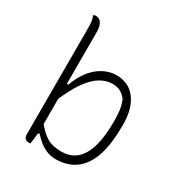

<svg xmlns="http://www.w3.org/2000/svg" viewBox="-178 -879 956 1015"><g transform="rotate(30 300.0 -371.5)"><path d="M150 5Q149 5 147 5Q145 5 143.5 5Q142 5 140 5Q132 5 125 2Q118 -1 114 -8Q110 -15 110 -28Q110 -107 110 -186.5Q110 -266 110 -345.5Q110 -425 110 -504.5Q110 -584 110 -663Q110 -698 108 -714Q106 -730 99 -750Q101 -751 103 -751.5Q105 -752 107 -752.5Q109 -753 111 -753Q113 -753 115 -753Q129 -753 139 -744.5Q149 -736 154.5 -720Q160 -704 160 -680Q160 -608 160 -536Q160 -464 160 -392Q160 -320 160 -248Q160 -176 160 -104Q160 -93 159.5 -82Q159 -71 158.5 -60.5Q158 -50 156.5 -39Q155 -28 153.5 -17Q152 -6 150 5ZM153 -63V-128Q192 -79 226 -59.5Q260 -40 313 -40Q368 -40 404 -71Q440 -102 457.5 -163Q475 -224 475 -315V-324Q475 -357 471.5 -383.5Q468 -410 457 -440Q444 -460 422.5 -473Q401 -486 371 -486Q333 -486 296.5 -464.5Q260 -443 224.5 -393Q189 -343 153 -258V-365H169Q189 -421 219.5 -459Q250 -497 288 -516.5Q326 -536 366 -536Q403 -536 432.5 -522Q462 -508 482.5 -481Q503 -454 514 -416.5Q525 -379 525 -331V-314Q525 -230 510.5 -168.5Q496 -107 467.5 -67.5Q439 -28 398.5 -9Q358 10 307 10Q277 10 251 -1Q225 -12 204.5 -28.5Q184 -45 169 -63Z"/></g></svg>

Font: Recursive Monospace Casual Light
Style: Regular
Weight: 300
Version: Version 1.047